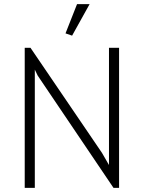

<svg xmlns="http://www.w3.org/2000/svg" viewBox="-20 -912 698 932"><path d="M149 0V-574L163 -545L531 0H558V-680H509V-111L475 -170L128 -680H100V0ZM330 -739 415 -892H354L298 -750Z"/></svg>

Font: Catamaran Thin
Style: Regular
Weight: 100
Designer: Pria Ravichandran
Version: Version 2.000